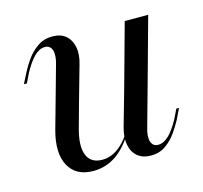

<svg xmlns="http://www.w3.org/2000/svg" viewBox="-73 -506 634 599"><g transform="rotate(-15 244.0 -206.5)"><path d="M171 -206.5 150 -130.6Q133.9 -74.2 146 -44Q158.1 -13.7 195.2 -13.7Q229.8 -13.7 259.3 -41.9Q288.7 -70.2 318.5 -131.5V-125.8Q285.5 -54 247.2 -20.6Q208.9 12.9 159.7 12.9Q103.2 12.9 80.6 -29Q58.1 -71 76.6 -140.3L95.2 -206.5ZM95.2 -206.5 131.5 -336.3Q140.3 -365.3 135.1 -382.7Q129.8 -400 112.1 -400Q94.4 -400 77.4 -383.1Q60.5 -366.1 43.5 -334.7L29 -304.8H19.4L37.1 -339.5Q46 -357.3 60.1 -377Q74.2 -396.8 94.8 -411.3Q115.3 -425.8 142.7 -425.8Q170.2 -425.8 186.3 -412.1Q202.4 -398.4 207.3 -373.8Q212.1 -349.2 202.4 -317.7L171 -206.5ZM316.9 -206.5 374.2 -413.7H450L392.7 -206.5ZM356.5 -76.6Q347.6 -48.4 352.8 -31Q358.1 -13.7 375.8 -13.7Q393.5 -13.7 410.5 -30.2Q427.4 -46.8 444.4 -78.2L458.9 -108.1H467.7L450.8 -73.4Q441.9 -56.5 427.8 -36.3Q413.7 -16.1 393.5 -1.6Q373.4 12.9 345.2 12.9Q318.5 12.9 302 -1.2Q285.5 -15.3 281 -39.9Q276.6 -64.5 285.5 -96L316.9 -206.5H392.7Z"/></g></svg>

Font: Playfair 144pt SemiCondensed
Style: Italic
Weight: 400
Width: 4
Italic angle: -15.6°
Designer: Claus Eggers Sørensen
Foundry: Claus Eggers Sørensen
Version: Version 2.203